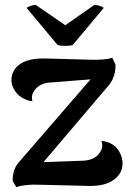

<svg xmlns="http://www.w3.org/2000/svg" viewBox="-20 -761 540 791"><path d="M280 -576Q271 -572 248.5 -572Q226 -572 217 -576L90 -728Q91 -732 105 -736.5Q119 -741 127 -741L249 -657L369 -741Q377 -741 391.5 -736.5Q406 -732 407 -728ZM428 -174Q457 -162 471 -137Q485 -112 485 -88Q485 -47 449 -20.5Q413 6 349 5L140 0Q81 -2 47 10L32 -16Q32 -65 59 -94L353 -434L185 -421Q144 -418 123 -390Q106 -367 114 -344Q95 -346 84 -352Q57 -363 42 -386Q27 -409 27 -430Q27 -472 62.5 -497Q98 -522 170 -520L352 -515Q413 -513 443 -523L456 -494Q456 -444 430 -412L159 -93L324 -99Q375 -102 394 -137Q406 -155 398 -181Q416 -178 428 -174Z"/></svg>

Font: Arima Koshi Semi Bold
Style: Regular
Weight: 600
Designer: Joana Correia and Natanael Gama
Foundry: NDISCOVER
Version: Version 1.019;PS 001.019;hotconv 1.0.88;makeotf.lib2.5.64775